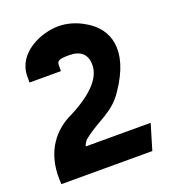

<svg xmlns="http://www.w3.org/2000/svg" viewBox="-113 -674 672 758"><g transform="rotate(-20 223.0 -295.0)"><path d="M15 -22 16 0H398L430 -107H157C160 -117 167 -128 173 -133C238 -186 300 -196 347 -268C446 -413 408 -510 328 -557C291 -580 252 -590 218 -590C144 -590 35 -544 35 -445V-420H167V-445C167 -464 179 -468 219 -468C267 -468 292 -445 292 -401C292 -352 253 -299 146 -244C73 -211 12 -139 15 -22Z"/></g></svg>

Font: Charger Sport
Style: UltNrw
Weight: 1000
Designer: Jasper
Foundry: Cannot Into Space Fonts
Version: Version 1.1